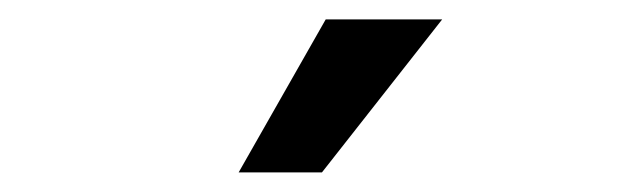

<svg xmlns="http://www.w3.org/2000/svg" viewBox="-20 -751 640 198"><path d="M436 -731 312 -573.2H226.1L315.9 -731Z"/></svg>

Font: SourceCodePro-Semibold
Style: Regular
Weight: 600
Monospace: yes
Designer: Paul D. Hunt
Foundry: Adobe Systems Incorporated
Version: Version 1.009;PS 1.000;hotconv 1.0.70;makeotf.lib2.5.5900